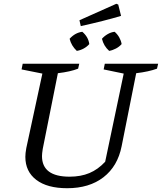

<svg xmlns="http://www.w3.org/2000/svg" viewBox="-20 -985 856 1015"><path d="M335 10Q230 10 172 -34Q114 -78 114 -156Q114 -175 119 -202L204 -596L94 -618L100 -648H399L393 -622Q353 -606 286 -598L206 -198Q204 -185 203 -176Q202 -167 202 -160Q202 -51 348 -51Q407 -51 452.5 -70Q498 -89 536 -130L634 -596L528 -618L534 -648H816L810 -622Q767 -606 700 -598L623 -212Q602 -106 527 -48Q452 10 335 10ZM407 -847 400 -878 595 -965 605 -961 620 -901Q573 -887 521.5 -874Q470 -861 407 -847ZM386 -716Q357 -743 348 -780Q377 -812 415 -817Q447 -790 452 -752Q440 -738 422.5 -728.5Q405 -719 386 -716ZM557 -716Q528 -742 519 -780Q531 -794 549 -804.5Q567 -815 586 -817Q601 -804 610.5 -787Q620 -770 623 -752Q611 -738 593 -728.5Q575 -719 557 -716Z"/></svg>

Font: Piazzolla
Style: Italic
Weight: 400
Italic angle: -11.3°
Designer: Juan Pablo del Peral
Foundry: Huerta Tipografica
Version: Version 1.330